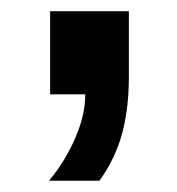

<svg xmlns="http://www.w3.org/2000/svg" viewBox="-20 -169 318 344"><path d="M210.9 -32.2Q210.9 26.4 198.5 71.3Q186 116.2 158.2 154.8H67.9Q96.7 120.1 114.7 78.6Q132.8 37.1 132.8 0H69.8V-148.9H210.9Z"/></svg>

Font: Arial
Style: Bold
Weight: 700
Designer: Steve Matteson
Foundry: Ascender Corporation
Version: Version 2.00.3